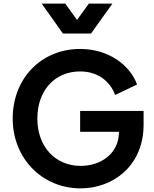

<svg xmlns="http://www.w3.org/2000/svg" viewBox="-20 -1027 848 1059"><path d="M482 -842 600 -1007H470L405 -917L340 -1007H210L327 -842ZM425 12C601 12 772 -110 772 -340V-415H422V-300H636V-297C636 -183 539 -112 425 -112C285 -112 186 -218 186 -373C186 -527 281 -633 422 -633C518 -633 587 -580 615 -503L736 -561C698 -666 581 -757 422 -757C208 -757 50 -595 50 -373C50 -153 213 12 425 12Z"/></svg>

Font: Plus Jakarta Sans
Style: Bold
Weight: 700
Designer: Gumpita Rahayu
Foundry: Tokotype
Version: Version 2.071;gftools[0.9.30]